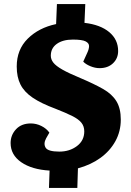

<svg xmlns="http://www.w3.org/2000/svg" viewBox="-20 -824 640 941"><path d="M220 97 223 12Q136 7 84 -29Q32 -65 32 -123Q32 -162 58.5 -190.5Q85 -219 131 -219Q158 -219 183 -206.5Q208 -194 222 -174L206 -146Q192 -120 203.5 -100.5Q215 -81 271 -81Q321 -81 357 -108Q393 -135 393 -180Q393 -205 379 -222.5Q365 -240 334 -255.5Q303 -271 252 -291Q182 -317 140.5 -345Q99 -373 80.5 -409.5Q62 -446 62 -498Q62 -581 116 -634.5Q170 -688 255 -706L259 -804H398L394 -712Q472 -703 515.5 -666.5Q559 -630 559 -574Q559 -538 534 -514Q509 -490 468 -490Q446 -490 423 -499.5Q400 -509 388 -522L408 -566Q416 -583 416.5 -597.5Q417 -612 400 -621Q383 -630 337 -630Q288 -630 258.5 -609Q229 -588 229 -551Q229 -533 241.5 -517Q254 -501 285.5 -483Q317 -465 375 -441Q441 -413 485 -388Q529 -363 550.5 -328Q572 -293 572 -238Q572 -180 545.5 -132Q519 -84 472 -50Q425 -16 362 1L359 97Z"/></svg>

Font: Literata 12pt ExtraBold
Style: Italic
Weight: 800
Italic angle: -2°
Designer: Latin by Veronika Burian and Jose Scaglione. Greek by Irene Vlachou. Cyrillic by Vera Evstafieva
Foundry: TypeTogether
Version: Version 3.002